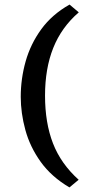

<svg xmlns="http://www.w3.org/2000/svg" viewBox="-20 -670 397 845"><path d="M285.6 154.8Q206.1 107.9 158.9 42Q111.8 -23.9 91.6 -98.1Q71.3 -172.4 71.3 -244.1Q71.3 -323.2 92.8 -399.7Q114.3 -476.1 161.4 -541Q208.5 -606 286.1 -649.9L326.7 -615.7Q250.5 -549.8 214.4 -459.2Q178.2 -368.7 178.2 -249Q178.2 -129.4 213.1 -39.3Q248 50.8 326.2 121.1Z"/></svg>

Font: Kameron Medium
Style: Regular
Weight: 500
Designer: Vernon Adams
Foundry: Vernon Adams
Version: Version 1.100